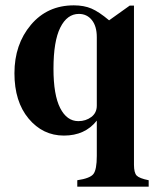

<svg xmlns="http://www.w3.org/2000/svg" viewBox="-20 -493 596 718"><path d="M536 205H269V181Q317 174 329.5 157.5Q342 141 342 90V-42Q298 14 219 14Q140 14 87 -49.5Q34 -113 34 -219Q34 -327 95.5 -400Q157 -473 256 -473Q294 -473 322 -461Q350 -449 388 -417L465 -472H481V123Q481 153 491 163.5Q501 174 536 181ZM342 -98V-354Q342 -395 323.5 -418Q305 -441 275 -441Q231 -441 205.5 -390Q180 -339 180 -236Q180 -138 205 -89Q230 -40 273 -40Q301 -40 321.5 -55.5Q342 -71 342 -98Z"/></svg>

Font: STIX
Style: Bold
Weight: 700
Designer: MicroPress Inc., with final additions and corrections provided by Coen Hoffman, Elsevier (retired)
Version: Version 1.1.1